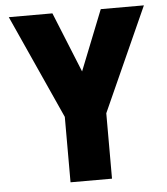

<svg xmlns="http://www.w3.org/2000/svg" viewBox="-52 -760 703 807"><g transform="rotate(-5 300.0 -357.0)"><path d="M213 0V-276L15 -714H199L302 -460L403 -714H585L388 -276V0Z"/></g></svg>

Font: Noto Sans Mono Black
Style: Regular
Weight: 900
Designer: Monotype Design Team
Foundry: Monotype Imaging Inc.
Version: Version 2.014